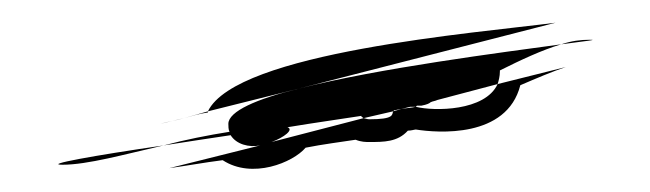

<svg xmlns="http://www.w3.org/2000/svg" viewBox="-20 -543 572 169"><path d="M129 -395C144 -397 160 -400 176 -402C202 -385 238 -400 249 -413C264 -416 280 -418 293 -420C298 -418 302 -418 305 -418C318 -418 330 -418 339 -428C342 -428 345 -429 346 -429C365 -426 426 -421 438 -468C452 -474 466 -480 478 -484L418 -469C407 -445 362 -445 346 -449C342 -448 338 -448 333 -447L326 -445C325 -442 327 -438 305 -438C303 -438 301 -439 300 -439L219 -418C216 -417 212 -416 209 -415ZM142 -439C149 -441 156 -443 163 -444V-445ZM124 -415C143 -418 163 -421 183 -424C188 -416 199 -413 209 -415L219 -418C230 -422 239 -429 233 -431C257 -435 279 -438 298 -441C298 -440 299 -440 300 -439L326 -445L327 -446C329 -446 331 -447 333 -447L341 -449H346L347 -450H351C356 -451 358 -452 359 -453C361 -454 363 -454 365 -455L418 -469C419 -472 420 -476 420 -480V-481C438 -490 457 -499 474 -504C423 -497 313 -483 243 -465L163 -445C188 -497 399 -514 469 -523L243 -465C206 -456 181 -445 181 -434C181 -432 181 -429 182 -427C163 -424 143 -420 124 -415ZM121 -434 142 -439C135 -437 128 -436 121 -434ZM35 -398C57 -398 89 -407 124 -415C62 -406 18 -398 35 -398ZM474 -504C496 -507 507 -508 499 -508C491 -508 483 -507 474 -504Z"/></svg>

Font: CiSf CamouflageKit II
Style: Outline
Weight: 400
Version: Version 1